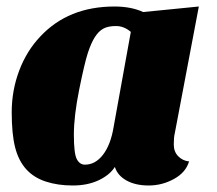

<svg xmlns="http://www.w3.org/2000/svg" viewBox="-20 -550 668 590"><path d="M104 -438Q190 -530 332 -530Q383 -530 420 -513L591 -530L517 -140Q514 -128 514 -106Q514 -84 527.5 -70Q541 -56 561 -54Q551 -20 514.5 0Q478 20 437 20Q396 20 368.5 4.5Q341 -11 333 -37Q317 -12 283 4Q249 20 203.5 20Q158 20 121 8Q84 -4 60.5 -30Q37 -56 26.5 -97Q16 -138 16 -205Q16 -272 39 -333Q62 -394 104 -438ZM241 -44Q273 -44 296.5 -74.5Q320 -105 329 -159L382 -452Q361 -470 336.5 -470Q312 -470 297.5 -462Q283 -454 271.5 -436Q260 -418 250 -387.5Q240 -357 223.5 -275.5Q207 -194 207 -136Q207 -78 216 -61Q225 -44 241 -44Z"/></svg>

Font: Sansita One
Style: Regular
Weight: 400
Designer: Pablo Cosgaya
Foundry: Omnibus-Type
Version: Version 1.001